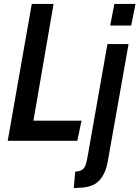

<svg xmlns="http://www.w3.org/2000/svg" viewBox="-20 -720 713 982"><path d="M19.5 0 142.5 -700H254L151 -103H397L375.5 0ZM543.5 -589.5 565 -700H673L651 -589.5ZM357.5 242 364.5 158Q390 156 402 147Q414 138 419.5 119Q425 100 430.5 67L529.5 -494.5H637.5L530.5 109.5Q520.5 165 490.5 200.2Q460.5 235.5 398 239.5Z"/></svg>

Font: Cabin Condensed SemiBold
Style: Italic
Weight: 600
Width: 3
Italic angle: -10°
Designer: Pablo Impallari
Foundry: Pablo Impallari. http://www.impallari.com Igino Marini. http://www.ikern.com
Version: Version 3.001; ttfautohint (v1.8.3)